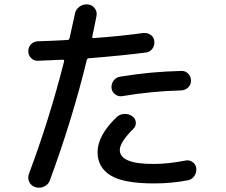

<svg xmlns="http://www.w3.org/2000/svg" viewBox="-20 -826 1040 885"><path d="M835 -85.9Q852.5 -89.8 867.7 -79.1Q882.8 -68.4 884.8 -49.8Q886.7 -31.2 876 -15.1Q865.2 1 846.7 4.9Q771.5 19.5 690.4 19.5Q548.8 19.5 489.3 -17.6Q429.7 -54.7 429.7 -125Q429.7 -201.2 517.6 -286.1Q532.2 -299.8 553.2 -300.8Q574.2 -301.8 589.8 -290Q604.5 -280.3 606 -262.2Q607.4 -244.1 593.8 -231.4Q532.2 -169.9 532.2 -134.8Q532.2 -69.3 690.4 -70.3Q754.9 -70.3 835 -85.9ZM155.3 -545.9Q136.7 -544.9 123.5 -558.1Q110.4 -571.3 110.4 -590.3Q110.4 -609.4 123 -622.1Q135.7 -634.8 155.3 -635.7Q221.7 -637.7 290 -641.6Q298.8 -641.6 300.8 -650.4Q316.4 -724.6 325.2 -761.7Q329.1 -783.2 346.7 -795.4Q364.3 -807.6 384.8 -805.7Q404.3 -803.7 416.5 -788.1Q428.7 -772.5 424.8 -752Q421.9 -738.3 415.5 -706.1Q409.2 -673.8 405.3 -657.2Q403.3 -650.4 411.1 -650.4Q533.2 -659.2 640.6 -673.8Q659.2 -675.8 674.8 -665Q690.4 -654.3 691.4 -634.8Q693.4 -616.2 682.1 -601.1Q670.9 -585.9 652.3 -584Q549.8 -570.3 389.6 -557.6Q381.8 -557.6 379.9 -548.8Q314.5 -279.3 210 4.9Q203.1 24.4 183.6 33.7Q164.1 43 144 37.1Q124 31.2 115.2 13.2Q106.4 -4.9 113.3 -24.4Q208 -277.3 275.4 -543Q277.3 -550.8 268.6 -550.8Q190.4 -546.9 155.3 -545.9ZM543 -382.8Q525.4 -379.9 510.7 -391.1Q496.1 -402.3 494.1 -419.9Q492.2 -438.5 503.4 -454.1Q514.6 -469.7 534.2 -472.7Q676.8 -496.1 815.4 -499Q834 -500 847.2 -486.8Q860.4 -473.6 860.4 -454.6Q860.4 -435.5 847.2 -422.9Q834 -410.2 815.4 -409.2Q682.6 -406.2 543 -382.8Z"/></svg>

Font: Rounded Mgen+ 2p medium
Style: Regular
Weight: 500
Designer: [Source Han Sans]
Ryoko NISHIZUKA  (kana & ideographs); Paul D. Hunt (Latin, Greek & Cyrillic); Wenlong ZHANG  (bopomofo
Version: Version 1.059.20150602